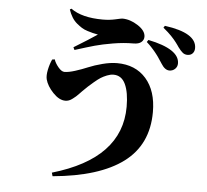

<svg xmlns="http://www.w3.org/2000/svg" viewBox="-60 -893 1119 1039"><g transform="rotate(5 500.0 -373.0)"><path d="M440.9 -702.1Q422.9 -705.6 412.8 -708Q402.8 -710.4 383.8 -716.3Q364.7 -722.2 351.8 -730.5Q338.9 -738.8 323.7 -751.2Q308.6 -763.7 297.1 -782.2Q285.6 -800.8 277.8 -824.2L286.1 -829.1Q346.2 -785.2 460 -785.2Q496.1 -785.2 528.3 -792.5Q560.5 -799.8 564.9 -799.8Q607.9 -799.8 650.4 -772.2Q692.9 -744.6 692.9 -711.9Q692.9 -694.3 679 -682.6Q665 -670.9 637.2 -670.9Q583.5 -670.9 525.9 -661.1Q468.3 -651.4 429 -640.4Q389.6 -629.4 321.8 -607.9L314.9 -622.1Q400.4 -674.3 440.9 -702.1ZM933.1 -634.8Q918.5 -634.8 907.5 -643.3Q896.5 -651.9 881.8 -671.9Q880.4 -674.3 873.8 -683.6Q867.2 -692.9 863.5 -697.5Q859.9 -702.1 851.6 -712.2Q843.3 -722.2 835.7 -729.7Q828.1 -737.3 816.4 -748.3Q804.7 -759.3 791 -770L797.9 -780.8Q971.2 -757.3 971.2 -674.8Q971.2 -656.7 960.9 -645.8Q950.7 -634.8 933.1 -634.8ZM842.8 -542Q818.4 -542 797.9 -575.2Q797.4 -576.2 792.5 -583.5Q787.6 -590.8 786.1 -593Q784.7 -595.2 779.8 -602.5Q774.9 -609.9 772.5 -613.3Q770 -616.7 764.6 -623.8Q759.3 -630.9 755.4 -635.5Q751.5 -640.1 745.6 -647Q739.7 -653.8 734.4 -659.4Q729 -665 722.2 -671.9Q715.3 -678.7 708 -685.1L715.8 -696.8Q886.2 -662.1 886.2 -584Q886.2 -566.4 873.8 -554.2Q861.3 -542 842.8 -542ZM206.1 -545.9 220.2 -547.9Q226.1 -528.3 244.1 -506.6Q262.2 -484.9 277.8 -484.9Q300.3 -484.9 335.7 -496.1Q371.1 -507.3 403.6 -521Q436 -534.7 479.2 -545.9Q522.5 -557.1 558.1 -557.1Q658.2 -557.1 716.1 -491Q773.9 -424.8 773.9 -310.1Q773.9 -132.8 644.8 -36.4Q515.6 60.1 263.2 83L257.8 64Q629.9 -44.4 629.9 -326.2Q629.9 -403.8 609.1 -448.5Q588.4 -493.2 543.9 -493.2Q527.8 -493.2 508.8 -485.6Q489.7 -478 475.8 -469.2Q461.9 -460.4 441.2 -442.9Q420.4 -425.3 411.6 -417Q402.8 -408.7 383.8 -390.1Q382.3 -388.7 369.9 -375.7Q357.4 -362.8 352.3 -358.4Q347.2 -354 336.2 -345.5Q325.2 -336.9 315.7 -333.5Q306.2 -330.1 295.9 -330.1Q262.7 -330.1 229 -365.5Q195.3 -400.9 186 -437Q181.2 -457 187.7 -488.8Q194.3 -520.5 206.1 -545.9Z"/></g></svg>

Font: Noto Serif JP Black
Style: Regular
Weight: 900
Designer: Ryoko NISHIZUKA  (kana & ideographs); Frank Grießhammer (Latin, Greek & Cyrillic); Wenlong ZHANG  (bopomofo); Sandoll Co
Foundry: Adobe Systems Incorporated
Version: Version 1.001;PS 1.001;hotconv 16.6.54;makeotf.lib2.5.65590